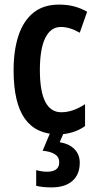

<svg xmlns="http://www.w3.org/2000/svg" viewBox="-20 -573 420 833"><path d="M234 10Q136 10 87.5 -58.5Q39 -127 39 -268Q39 -354 60 -418Q81 -482 124.5 -517.5Q168 -553 236 -553Q273 -553 302.5 -545Q332 -537 358 -522L326 -431Q283 -456 244 -456Q200 -456 176.5 -408.5Q153 -361 153 -269Q153 -86 246 -86Q296 -86 349 -121V-26Q324 -8 293.5 1Q263 10 234 10ZM326 133Q326 184 294 212Q262 240 204 240Q163 240 137 233V165Q162 172 184 172Q237 172 237 131Q237 108 218 96Q199 84 165 81L199 0H258L239 44Q281 51 303.5 74.5Q326 98 326 133Z"/></svg>

Font: Noto Sans Lao UI ExtCond SemBd
Style: Regular
Weight: 600
Width: 2
Designer: Monotype Design Team
Foundry: Monotype Imaging Inc.
Version: Version 2.000; ttfautohint (v1.8.4.7-5d5b)